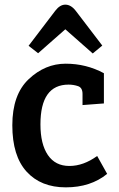

<svg xmlns="http://www.w3.org/2000/svg" viewBox="-20 -792 511 826"><path d="M398 -121 441 -44Q370 14 263 14Q156 14 94.5 -53.5Q33 -121 33 -253Q33 -385 103.5 -451.5Q174 -518 262.5 -518Q351 -518 427 -477V-347L335 -340V-388Q335 -415 315.5 -421.5Q296 -428 275 -428Q154 -428 154 -257Q154 -172 186 -125Q218 -78 278.5 -78Q339 -78 398 -121ZM144 -563 103 -595 218 -746Q238 -772 261 -772Q286 -772 307 -744L420 -596L379 -562L261 -666Z"/></svg>

Font: Bree Serif
Style: Regular
Weight: 400
Designer: Veronika Burian, Jos Scaglione
Foundry: TypeTogether
Version: Version 1.002